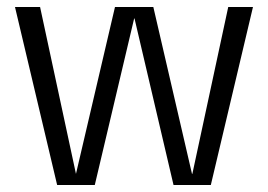

<svg xmlns="http://www.w3.org/2000/svg" viewBox="-20 -531 770 551"><path d="M144 0 23 -511H95L198 -32L310 -511H420L531 -32H532L635 -511H706L585 0H478L366 -478H365L252 0Z"/></svg>

Font: TikTok Sans 24pt Light
Style: Regular
Weight: 300
Version: Version 4.000